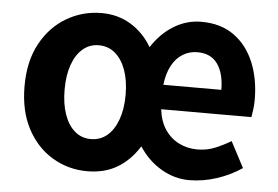

<svg xmlns="http://www.w3.org/2000/svg" viewBox="-45 -635 1029 710"><g transform="rotate(5 469.0 -280.5)"><path d="M302 13.8Q231.9 13.8 173.2 -21.1Q114.4 -55.9 79.3 -121.7Q44.2 -187.5 44.2 -279.9Q44.2 -372.8 80.1 -438.4Q116 -503.9 175.5 -538.7Q235 -573.5 305.2 -573.5Q365.5 -573.5 413.3 -544.6Q461.2 -515.7 492.3 -463.4Q526 -515.7 573.4 -544.6Q620.9 -573.5 675.2 -573.5Q747.9 -573.5 796.9 -538.1Q846 -502.7 871.3 -441.6Q896.6 -380.5 896.6 -303.2Q896.6 -282.8 894.2 -266.1Q891.9 -249.4 889.9 -238.4H555Q560.2 -194.3 580.4 -164Q600.5 -133.7 632 -117.8Q663.5 -101.9 700.5 -101.9Q735.2 -101.9 764.7 -113.7Q794.2 -125.6 825 -143.7L875.3 -47.9Q833.9 -19.8 783.1 -3Q732.3 13.8 680.4 13.8Q626.3 13.8 576.9 -15Q527.6 -43.8 493.9 -95.2Q460.2 -41.7 413.1 -14Q366 13.8 302 13.8ZM305.2 -105.8Q340.1 -105.8 365.7 -127.3Q391.2 -148.9 405.3 -188.2Q419.4 -227.4 419.4 -279.9Q419.4 -332.7 405.3 -371.7Q391.2 -410.7 365.7 -432.3Q340.1 -454 305.2 -454Q270.7 -454 245.5 -432.3Q220.3 -410.7 206.6 -371.7Q192.9 -332.7 192.9 -279.9Q192.9 -227.4 206.6 -188.2Q220.3 -148.9 245.5 -127.3Q270.7 -105.8 305.2 -105.8ZM555 -329.2H770.3Q770.3 -389.6 745.6 -424.9Q720.9 -460.2 670.3 -460.2Q640.9 -460.2 616.3 -445.2Q591.7 -430.2 576 -401.2Q560.2 -372.2 555 -329.2Z"/></g></svg>

Font: Noto Sans TC
Style: Regular
Weight: 100
Designer: Ryoko NISHIZUKA 西塚涼子 (kana, bopomofo & ideographs); Paul D. Hunt (Latin, Greek & Cyrillic); Sandoll Communications 산돌커뮤니
Foundry: Adobe
Version: Version 2.004;hotconv 1.0.118;makeotfexe 2.5.65603